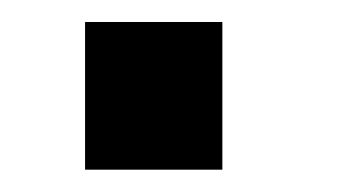

<svg xmlns="http://www.w3.org/2000/svg" viewBox="-20 -152 303 172"><path d="M179.2 0V-132.3H56.2V0Z"/></svg>

Font: Ride
Style: Bold
Weight: 700
Version: Version 3.000